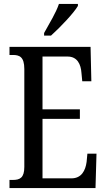

<svg xmlns="http://www.w3.org/2000/svg" viewBox="-20 -951 539 971"><path d="M203 -784V-771H238C286 -814 354 -886 374 -921V-931H278C263 -886 231 -835 203 -784ZM28 0H463L468 -174H422L418 -132C412 -88 392 -49 341 -49H195V-350H384V-398H195V-665H322C371 -665 389 -626 392 -582L396 -540H442L438 -714H28V-673H45C78 -673 103 -664 103 -602V-107C103 -52 81 -41 45 -41H28Z"/></svg>

Font: Noto Serif Georgian ExtraCondensed
Style: Regular
Weight: 400
Width: 2
Designer: Monotype Design Team, Akaki Razmadze
Foundry: Google LLC
Version: Version 2.003